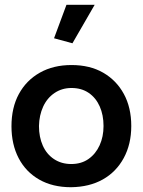

<svg xmlns="http://www.w3.org/2000/svg" viewBox="-20 -770 596 803"><path d="M277 13Q200 13 144 -19Q88 -51 58 -108.5Q28 -166 28 -242Q28 -320 59 -377Q90 -434 146.5 -466Q203 -498 279 -498Q356 -498 411.5 -466Q467 -434 498 -377Q529 -320 529 -243Q529 -167 497.5 -109Q466 -51 410 -19.5Q354 12 277 13ZM278 -84Q320 -84 350 -105Q380 -126 396.5 -162Q413 -198 413 -243Q413 -289 397 -325Q381 -361 351 -381.5Q321 -402 279 -402Q239 -402 208 -381Q177 -360 160.5 -324Q144 -288 143 -243Q143 -197 159 -161Q175 -125 206 -104.5Q237 -84 278 -84ZM283 -589 376 -750H258L206 -610Z"/></svg>

Font: Catamaran Thin SemiBold
Style: Regular
Weight: 600
Version: Version 2.000